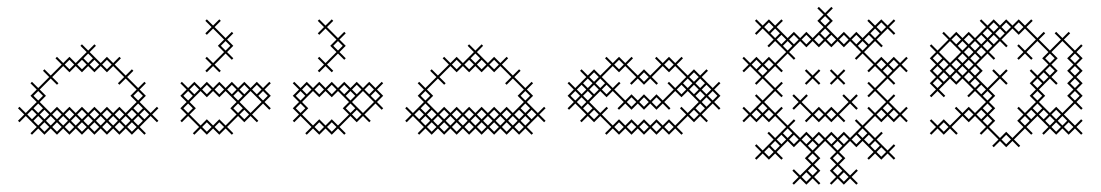

<svg xmlns="http://www.w3.org/2000/svg" viewBox="-20 -381 3147 549"><path d="M142.9 4.3 160.7 -13.6 178.6 4.3 196.4 -13.6 214.3 4.3 232.1 -13.6 250 4.3 267.9 -13.6 285.7 4.3 303.6 -13.6 321.4 4.3 339.3 -13.6 357.1 4.3 375 -13.6 392.9 4.3 397.1 0 379.3 -17.9 410.7 -49.3 428.6 -31.4 432.9 -35.7 415 -53.6 432.9 -71.4 428.6 -75.7 410.7 -57.9 379.3 -89.3 397.1 -107.1 379.3 -125 397.1 -142.9 392.9 -147.1 375 -129.3 343.6 -160.7 361.4 -178.6 357.1 -182.9 339.3 -165 307.9 -196.4 325.7 -214.3 321.4 -218.6 303.6 -200.7 285.7 -218.6 267.9 -200.7 236.4 -232.1 254.3 -250 250 -254.3 232.1 -236.4 214.3 -254.3 210 -250 227.9 -232.1 196.4 -200.7 178.6 -218.6 160.7 -200.7 142.9 -218.6 138.6 -214.3 156.4 -196.4 125 -165 107.1 -182.9 102.9 -178.6 120.7 -160.7 89.3 -129.3 71.4 -147.1 67.1 -142.9 85 -125 67.1 -107.1 85 -89.3 53.6 -57.9 35.7 -75.7 31.4 -71.4 49.3 -53.6 31.4 -35.7 35.7 -31.4 53.6 -49.3 85 -17.9 67.1 0 71.4 4.3 89.3 -13.6 107.1 4.3 125 -13.6ZM75.7 -35.7 89.3 -49.3 102.9 -35.7 89.3 -22.1ZM111.4 -35.7 125 -49.3 138.6 -35.7 125 -22.1ZM147.1 -35.7 160.7 -49.3 174.3 -35.7 160.7 -22.1ZM107.1 -31.4 120.7 -17.9 107.1 -4.3 93.6 -17.9ZM182.9 -35.7 196.4 -49.3 210 -35.7 196.4 -22.1ZM142.9 -31.4 156.4 -17.9 142.9 -4.3 129.3 -17.9ZM218.6 -35.7 232.1 -49.3 245.7 -35.7 232.1 -22.1ZM178.6 -31.4 192.1 -17.9 178.6 -4.3 165 -17.9ZM254.3 -35.7 267.9 -49.3 281.4 -35.7 267.9 -22.1ZM214.3 -31.4 227.9 -17.9 214.3 -4.3 200.7 -17.9ZM290 -35.7 303.6 -49.3 317.1 -35.7 303.6 -22.1ZM250 -31.4 263.6 -17.9 250 -4.3 236.4 -17.9ZM325.7 -35.7 339.3 -49.3 352.9 -35.7 339.3 -22.1ZM285.7 -31.4 299.3 -17.9 285.7 -4.3 272.1 -17.9ZM361.4 -35.7 375 -49.3 388.6 -35.7 375 -22.1ZM321.4 -31.4 335 -17.9 321.4 -4.3 307.9 -17.9ZM357.1 -31.4 370.7 -17.9 357.1 -4.3 343.6 -17.9ZM125 -57.9 93.6 -89.3 111.4 -107.1 93.6 -125 125 -156.4 142.9 -138.6 147.1 -142.9 129.3 -160.7 160.7 -192.1 178.6 -174.3 196.4 -192.1 214.3 -174.3 232.1 -192.1 250 -174.3 267.9 -192.1 285.7 -174.3 303.6 -192.1 335 -160.7 317.1 -142.9 321.4 -138.6 339.3 -156.4 370.7 -125 352.9 -107.1 370.7 -89.3 339.3 -57.9 321.4 -75.7 303.6 -57.9 285.7 -75.7 267.9 -57.9 250 -75.7 232.1 -57.9 214.3 -75.7 196.4 -57.9 178.6 -75.7 160.7 -57.9 142.9 -75.7ZM71.4 -67.1 85 -53.6 71.4 -40 57.9 -53.6ZM357.1 -67.1 370.7 -53.6 357.1 -40 343.6 -53.6ZM214.3 -210 227.9 -196.4 214.3 -182.9 200.7 -196.4ZM75.7 -71.4 89.3 -85 102.9 -71.4 89.3 -57.9ZM75.7 -107.1 89.3 -120.7 102.9 -107.1 89.3 -93.6ZM93.6 -53.6 107.1 -67.1 120.7 -53.6 107.1 -40ZM129.3 -53.6 142.9 -67.1 156.4 -53.6 142.9 -40ZM165 -53.6 178.6 -67.1 192.1 -53.6 178.6 -40ZM165 -196.4 178.6 -210 192.1 -196.4 178.6 -182.9ZM200.7 -53.6 214.3 -67.1 227.9 -53.6 214.3 -40ZM218.6 -214.3 232.1 -227.9 245.7 -214.3 232.1 -200.7ZM236.4 -53.6 250 -67.1 263.6 -53.6 250 -40ZM236.4 -196.4 250 -210 263.6 -196.4 250 -182.9ZM272.1 -53.6 285.7 -67.1 299.3 -53.6 285.7 -40ZM272.1 -196.4 285.7 -210 299.3 -196.4 285.7 -182.9ZM307.9 -53.6 321.4 -67.1 335 -53.6 321.4 -40ZM361.4 -71.4 375 -85 388.6 -71.4 375 -57.9ZM361.4 -107.1 375 -120.7 388.6 -107.1 375 -93.6ZM379.3 -53.6 392.9 -67.1 406.4 -53.6 392.9 -40Z M522.1 -89.3 553.6 -120.7 571.4 -102.9 589.3 -120.7 607.1 -102.9 625 -120.7 656.4 -89.3 638.6 -71.4 656.4 -53.6 625 -22.1 607.1 -40 589.3 -22.1 571.4 -40 553.6 -22.1 522.1 -53.6 540 -71.4ZM495.7 -107.1 513.6 -89.3 495.7 -71.4 513.6 -53.6 495.7 -35.7 500 -31.4 517.9 -49.3 549.3 -17.9 531.4 0 535.7 4.3 553.6 -13.6 571.4 4.3 589.3 -13.6 607.1 4.3 625 -13.6 642.9 4.3 647.1 0 629.3 -17.9 660.7 -49.3 678.6 -31.4 696.4 -49.3 714.3 -31.4 718.6 -35.7 700.7 -53.6 732.1 -85 750 -67.1 754.3 -71.4 736.4 -89.3 754.3 -107.1 736.4 -125 754.3 -142.9 750 -147.1 732.1 -129.3 714.3 -147.1 696.4 -129.3 678.6 -147.1 660.7 -129.3 642.9 -147.1 625 -129.3 607.1 -147.1 589.3 -129.3 571.4 -147.1 553.6 -129.3 535.7 -147.1 517.9 -129.3 500 -147.1 495.7 -142.9 513.6 -125ZM696.4 -57.9 665 -89.3 696.4 -120.7 727.9 -89.3ZM647.1 -107.1 660.7 -120.7 674.3 -107.1 660.7 -93.6ZM718.6 -107.1 732.1 -120.7 745.7 -107.1 732.1 -93.6ZM611.4 -178.6 593.6 -196.4 625 -227.9 642.9 -210 647.1 -214.3 629.3 -232.1 647.1 -250 629.3 -267.9 647.1 -285.7 642.9 -290 625 -272.1 593.6 -303.6 611.4 -321.4 607.1 -325.7 589.3 -307.9 571.4 -325.7 567.1 -321.4 585 -303.6 567.1 -285.7 571.4 -281.4 589.3 -299.3 620.7 -267.9 602.9 -250 620.7 -232.1 589.3 -200.7 571.4 -218.6 567.1 -214.3 585 -196.4 567.1 -178.6 571.4 -174.3 589.3 -192.1 607.1 -174.3ZM504.3 -71.4 517.9 -85 531.4 -71.4 517.9 -57.9ZM504.3 -107.1 517.9 -120.7 531.4 -107.1 517.9 -93.6ZM522.1 -125 535.7 -138.6 549.3 -125 535.7 -111.4ZM557.9 -17.9 571.4 -31.4 585 -17.9 571.4 -4.3ZM557.9 -125 571.4 -138.6 585 -125 571.4 -111.4ZM593.6 -17.9 607.1 -31.4 620.7 -17.9 607.1 -4.3ZM593.6 -125 607.1 -138.6 620.7 -125 607.1 -111.4ZM611.4 -250 625 -263.6 638.6 -250 625 -236.4ZM629.3 -125 642.9 -138.6 656.4 -125 642.9 -111.4ZM647.1 -71.4 660.7 -85 674.3 -71.4 660.7 -57.9ZM665 -53.6 678.6 -67.1 692.1 -53.6 678.6 -40ZM665 -125 678.6 -138.6 692.1 -125 678.6 -111.4ZM700.7 -125 714.3 -138.6 727.9 -125 714.3 -111.4Z M843.6 -89.3 875 -120.7 892.9 -102.9 910.7 -120.7 928.6 -102.9 946.4 -120.7 977.9 -89.3 960 -71.4 977.9 -53.6 946.4 -22.1 928.6 -40 910.7 -22.1 892.9 -40 875 -22.1 843.6 -53.6 861.4 -71.4ZM817.1 -107.1 835 -89.3 817.1 -71.4 835 -53.6 817.1 -35.7 821.4 -31.4 839.3 -49.3 870.7 -17.9 852.9 0 857.1 4.3 875 -13.6 892.9 4.3 910.7 -13.6 928.6 4.3 946.4 -13.6 964.3 4.3 968.6 0 950.7 -17.9 982.1 -49.3 1000 -31.4 1017.9 -49.3 1035.7 -31.4 1040 -35.7 1022.1 -53.6 1053.6 -85 1071.4 -67.1 1075.7 -71.4 1057.9 -89.3 1075.7 -107.1 1057.9 -125 1075.7 -142.9 1071.4 -147.1 1053.6 -129.3 1035.7 -147.1 1017.9 -129.3 1000 -147.1 982.1 -129.3 964.3 -147.1 946.4 -129.3 928.6 -147.1 910.7 -129.3 892.9 -147.1 875 -129.3 857.1 -147.1 839.3 -129.3 821.4 -147.1 817.1 -142.9 835 -125ZM1017.9 -57.9 986.4 -89.3 1017.9 -120.7 1049.3 -89.3ZM968.6 -107.1 982.1 -120.7 995.7 -107.1 982.1 -93.6ZM1040 -107.1 1053.6 -120.7 1067.1 -107.1 1053.6 -93.6ZM932.9 -178.6 915 -196.4 946.4 -227.9 964.3 -210 968.6 -214.3 950.7 -232.1 968.6 -250 950.7 -267.9 968.6 -285.7 964.3 -290 946.4 -272.1 915 -303.6 932.9 -321.4 928.6 -325.7 910.7 -307.9 892.9 -325.7 888.6 -321.4 906.4 -303.6 888.6 -285.7 892.9 -281.4 910.7 -299.3 942.1 -267.9 924.3 -250 942.1 -232.1 910.7 -200.7 892.9 -218.6 888.6 -214.3 906.4 -196.4 888.6 -178.6 892.9 -174.3 910.7 -192.1 928.6 -174.3ZM825.7 -71.4 839.3 -85 852.9 -71.4 839.3 -57.9ZM825.7 -107.1 839.3 -120.7 852.9 -107.1 839.3 -93.6ZM843.6 -125 857.1 -138.6 870.7 -125 857.1 -111.4ZM879.3 -17.9 892.9 -31.4 906.4 -17.9 892.9 -4.3ZM879.3 -125 892.9 -138.6 906.4 -125 892.9 -111.4ZM915 -17.9 928.6 -31.4 942.1 -17.9 928.6 -4.3ZM915 -125 928.6 -138.6 942.1 -125 928.6 -111.4ZM932.9 -250 946.4 -263.6 960 -250 946.4 -236.4ZM950.7 -125 964.3 -138.6 977.9 -125 964.3 -111.4ZM968.6 -71.4 982.1 -85 995.7 -71.4 982.1 -57.9ZM986.4 -53.6 1000 -67.1 1013.6 -53.6 1000 -40ZM986.4 -125 1000 -138.6 1013.6 -125 1000 -111.4ZM1022.1 -125 1035.7 -138.6 1049.3 -125 1035.7 -111.4Z M1250 4.3 1267.9 -13.6 1285.7 4.3 1303.6 -13.6 1321.4 4.3 1339.3 -13.6 1357.1 4.3 1375 -13.6 1392.9 4.3 1410.7 -13.6 1428.6 4.3 1446.4 -13.6 1464.3 4.3 1482.1 -13.6 1500 4.3 1504.3 0 1486.4 -17.9 1517.9 -49.3 1535.7 -31.4 1540 -35.7 1522.1 -53.6 1540 -71.4 1535.7 -75.7 1517.9 -57.9 1486.4 -89.3 1504.3 -107.1 1486.4 -125 1504.3 -142.9 1500 -147.1 1482.1 -129.3 1450.7 -160.7 1468.6 -178.6 1464.3 -182.9 1446.4 -165 1415 -196.4 1432.9 -214.3 1428.6 -218.6 1410.7 -200.7 1392.9 -218.6 1375 -200.7 1343.6 -232.1 1361.4 -250 1357.1 -254.3 1339.3 -236.4 1321.4 -254.3 1317.1 -250 1335 -232.1 1303.6 -200.7 1285.7 -218.6 1267.9 -200.7 1250 -218.6 1245.7 -214.3 1263.6 -196.4 1232.1 -165 1214.3 -182.9 1210 -178.6 1227.9 -160.7 1196.4 -129.3 1178.6 -147.1 1174.3 -142.9 1192.1 -125 1174.3 -107.1 1192.1 -89.3 1160.7 -57.9 1142.9 -75.7 1138.6 -71.4 1156.4 -53.6 1138.6 -35.7 1142.9 -31.4 1160.7 -49.3 1192.1 -17.9 1174.3 0 1178.6 4.3 1196.4 -13.6 1214.3 4.3 1232.1 -13.6ZM1182.9 -35.7 1196.4 -49.3 1210 -35.7 1196.4 -22.1ZM1218.6 -35.7 1232.1 -49.3 1245.7 -35.7 1232.1 -22.1ZM1254.3 -35.7 1267.9 -49.3 1281.4 -35.7 1267.9 -22.1ZM1214.3 -31.4 1227.9 -17.9 1214.3 -4.3 1200.7 -17.9ZM1290 -35.7 1303.6 -49.3 1317.1 -35.7 1303.6 -22.1ZM1250 -31.4 1263.6 -17.9 1250 -4.3 1236.4 -17.9ZM1325.7 -35.7 1339.3 -49.3 1352.9 -35.7 1339.3 -22.1ZM1285.7 -31.4 1299.3 -17.9 1285.7 -4.3 1272.1 -17.9ZM1361.4 -35.7 1375 -49.3 1388.6 -35.7 1375 -22.1ZM1321.4 -31.4 1335 -17.9 1321.4 -4.3 1307.9 -17.9ZM1397.1 -35.7 1410.7 -49.3 1424.3 -35.7 1410.7 -22.1ZM1357.1 -31.4 1370.7 -17.9 1357.1 -4.3 1343.6 -17.9ZM1432.9 -35.7 1446.4 -49.3 1460 -35.7 1446.4 -22.1ZM1392.9 -31.4 1406.4 -17.9 1392.9 -4.3 1379.3 -17.9ZM1468.6 -35.7 1482.1 -49.3 1495.7 -35.7 1482.1 -22.1ZM1428.6 -31.4 1442.1 -17.9 1428.6 -4.3 1415 -17.9ZM1464.3 -31.4 1477.9 -17.9 1464.3 -4.3 1450.7 -17.9ZM1232.1 -57.9 1200.7 -89.3 1218.6 -107.1 1200.7 -125 1232.1 -156.4 1250 -138.6 1254.3 -142.9 1236.4 -160.7 1267.9 -192.1 1285.7 -174.3 1303.6 -192.1 1321.4 -174.3 1339.3 -192.1 1357.1 -174.3 1375 -192.1 1392.9 -174.3 1410.7 -192.1 1442.1 -160.7 1424.3 -142.9 1428.6 -138.6 1446.4 -156.4 1477.9 -125 1460 -107.1 1477.9 -89.3 1446.4 -57.9 1428.6 -75.7 1410.7 -57.9 1392.9 -75.7 1375 -57.9 1357.1 -75.7 1339.3 -57.9 1321.4 -75.7 1303.6 -57.9 1285.7 -75.7 1267.9 -57.9 1250 -75.7ZM1178.6 -67.1 1192.1 -53.6 1178.6 -40 1165 -53.6ZM1464.3 -67.1 1477.9 -53.6 1464.3 -40 1450.7 -53.6ZM1321.4 -210 1335 -196.4 1321.4 -182.9 1307.9 -196.4ZM1182.9 -71.4 1196.4 -85 1210 -71.4 1196.4 -57.9ZM1182.9 -107.1 1196.4 -120.7 1210 -107.1 1196.4 -93.6ZM1200.7 -53.6 1214.3 -67.1 1227.9 -53.6 1214.3 -40ZM1236.4 -53.6 1250 -67.1 1263.6 -53.6 1250 -40ZM1272.1 -53.6 1285.7 -67.1 1299.3 -53.6 1285.7 -40ZM1272.1 -196.4 1285.7 -210 1299.3 -196.4 1285.7 -182.9ZM1307.9 -53.6 1321.4 -67.1 1335 -53.6 1321.4 -40ZM1325.7 -214.3 1339.3 -227.9 1352.9 -214.3 1339.3 -200.7ZM1343.6 -53.6 1357.1 -67.1 1370.7 -53.6 1357.1 -40ZM1343.6 -196.4 1357.1 -210 1370.7 -196.4 1357.1 -182.9ZM1379.3 -53.6 1392.9 -67.1 1406.4 -53.6 1392.9 -40ZM1379.3 -196.4 1392.9 -210 1406.4 -196.4 1392.9 -182.9ZM1415 -53.6 1428.6 -67.1 1442.1 -53.6 1428.6 -40ZM1468.6 -71.4 1482.1 -85 1495.7 -71.4 1482.1 -57.9ZM1468.6 -107.1 1482.1 -120.7 1495.7 -107.1 1482.1 -93.6ZM1486.4 -53.6 1500 -67.1 1513.6 -53.6 1500 -40Z M1785.7 4.3 1803.6 -13.6 1821.4 4.3 1839.3 -13.6 1857.1 4.3 1875 -13.6 1892.9 4.3 1910.7 -13.6 1928.6 4.3 1932.9 0 1915 -17.9 1946.4 -49.3 1964.3 -31.4 1982.1 -49.3 2000 -31.4 2004.3 -35.7 1986.4 -53.6 2017.9 -85 2035.7 -67.1 2040 -71.4 2022.1 -89.3 2040 -107.1 2022.1 -125 2040 -142.9 2035.7 -147.1 2017.9 -129.3 1986.4 -160.7 2004.3 -178.6 2000 -182.9 1982.1 -165 1964.3 -182.9 1946.4 -165 1915 -196.4 1932.9 -214.3 1928.6 -218.6 1910.7 -200.7 1892.9 -218.6 1875 -200.7 1857.1 -218.6 1852.9 -214.3 1870.7 -196.4 1839.3 -165 1821.4 -182.9 1803.6 -165 1772.1 -196.4 1790 -214.3 1785.7 -218.6 1767.9 -200.7 1750 -218.6 1732.1 -200.7 1714.3 -218.6 1710 -214.3 1727.9 -196.4 1696.4 -165 1678.6 -182.9 1660.7 -165 1642.9 -182.9 1638.6 -178.6 1656.4 -160.7 1625 -129.3 1607.1 -147.1 1602.9 -142.9 1620.7 -125 1602.9 -107.1 1620.7 -89.3 1602.9 -71.4 1607.1 -67.1 1625 -85 1656.4 -53.6 1638.6 -35.7 1642.9 -31.4 1660.7 -49.3 1678.6 -31.4 1696.4 -49.3 1727.9 -17.9 1710 0 1714.3 4.3 1732.1 -13.6 1750 4.3 1767.9 -13.6ZM1821.4 -67.1 1839.3 -85 1857.1 -67.1 1875 -85 1892.9 -67.1 1897.1 -71.4 1879.3 -89.3 1910.7 -120.7 1928.6 -102.9 1946.4 -120.7 1977.9 -89.3 1946.4 -57.9 1928.6 -75.7 1924.3 -71.4 1942.1 -53.6 1910.7 -22.1 1892.9 -40 1875 -22.1 1857.1 -40 1839.3 -22.1 1821.4 -40 1803.6 -22.1 1785.7 -40 1767.9 -22.1 1750 -40 1732.1 -22.1 1700.7 -53.6 1718.6 -71.4 1714.3 -75.7 1696.4 -57.9 1665 -89.3 1696.4 -120.7 1714.3 -102.9 1732.1 -120.7 1763.6 -89.3 1745.7 -71.4 1750 -67.1 1767.9 -85 1785.7 -67.1 1803.6 -85ZM1964.3 -67.1 1977.9 -53.6 1964.3 -40 1950.7 -53.6ZM1647.1 -71.4 1660.7 -85 1674.3 -71.4 1660.7 -57.9ZM1647.1 -107.1 1660.7 -120.7 1674.3 -107.1 1660.7 -93.6ZM1682.9 -142.9 1696.4 -156.4 1710 -142.9 1696.4 -129.3ZM1642.9 -138.6 1656.4 -125 1642.9 -111.4 1629.3 -125ZM1732.1 -129.3 1700.7 -160.7 1732.1 -192.1 1750 -174.3 1767.9 -192.1 1799.3 -160.7 1781.4 -142.9 1785.7 -138.6 1803.6 -156.4 1821.4 -138.6 1839.3 -156.4 1857.1 -138.6 1861.4 -142.9 1843.6 -160.7 1875 -192.1 1892.9 -174.3 1910.7 -192.1 1942.1 -160.7 1910.7 -129.3 1892.9 -147.1 1888.6 -142.9 1906.4 -125 1875 -93.6 1857.1 -111.4 1839.3 -93.6 1821.4 -111.4 1803.6 -93.6 1785.7 -111.4 1767.9 -93.6 1736.4 -125 1754.3 -142.9 1750 -147.1ZM1678.6 -138.6 1692.1 -125 1678.6 -111.4 1665 -125ZM1968.6 -142.9 1982.1 -156.4 1995.7 -142.9 1982.1 -129.3ZM1928.6 -138.6 1942.1 -125 1928.6 -111.4 1915 -125ZM1964.3 -138.6 1977.9 -125 1964.3 -111.4 1950.7 -125ZM2000 -102.9 2013.6 -89.3 2000 -75.7 1986.4 -89.3ZM1968.6 -107.1 1982.1 -120.7 1995.7 -107.1 1982.1 -93.6ZM1642.9 -102.9 1656.4 -89.3 1642.9 -75.7 1629.3 -89.3ZM2004.3 -107.1 2017.9 -120.7 2031.4 -107.1 2017.9 -93.6ZM1611.4 -107.1 1625 -120.7 1638.6 -107.1 1625 -93.6ZM1647.1 -142.9 1660.7 -156.4 1674.3 -142.9 1660.7 -129.3ZM1665 -53.6 1678.6 -67.1 1692.1 -53.6 1678.6 -40ZM1665 -160.7 1678.6 -174.3 1692.1 -160.7 1678.6 -147.1ZM1700.7 -125 1714.3 -138.6 1727.9 -125 1714.3 -111.4ZM1736.4 -17.9 1750 -31.4 1763.6 -17.9 1750 -4.3ZM1736.4 -196.4 1750 -210 1763.6 -196.4 1750 -182.9ZM1772.1 -17.9 1785.7 -31.4 1799.3 -17.9 1785.7 -4.3ZM1772.1 -89.3 1785.7 -102.9 1799.3 -89.3 1785.7 -75.7ZM1807.9 -17.9 1821.4 -31.4 1835 -17.9 1821.4 -4.3ZM1807.9 -89.3 1821.4 -102.9 1835 -89.3 1821.4 -75.7ZM1807.9 -160.7 1821.4 -174.3 1835 -160.7 1821.4 -147.1ZM1843.6 -17.9 1857.1 -31.4 1870.7 -17.9 1857.1 -4.3ZM1843.6 -89.3 1857.1 -102.9 1870.7 -89.3 1857.1 -75.7ZM1879.3 -17.9 1892.9 -31.4 1906.4 -17.9 1892.9 -4.3ZM1879.3 -196.4 1892.9 -210 1906.4 -196.4 1892.9 -182.9ZM1932.9 -142.9 1946.4 -156.4 1960 -142.9 1946.4 -129.3ZM1950.7 -160.7 1964.3 -174.3 1977.9 -160.7 1964.3 -147.1ZM1968.6 -71.4 1982.1 -85 1995.7 -71.4 1982.1 -57.9ZM1986.4 -125 2000 -138.6 2013.6 -125 2000 -111.4Z M2397.1 -142.9 2379.3 -160.7 2397.1 -178.6 2392.9 -182.9 2375 -165 2357.1 -182.9 2352.9 -178.6 2370.7 -160.7 2352.9 -142.9 2357.1 -138.6 2375 -156.4 2392.9 -138.6ZM2325.7 -142.9 2307.9 -160.7 2325.7 -178.6 2321.4 -182.9 2303.6 -165 2285.7 -182.9 2281.4 -178.6 2299.3 -160.7 2281.4 -142.9 2285.7 -138.6 2303.6 -156.4 2321.4 -138.6ZM2303.6 -57.9 2272.1 -89.3 2290 -107.1 2285.7 -111.4 2267.9 -93.6 2250 -111.4 2245.7 -107.1 2263.6 -89.3 2245.7 -71.4 2250 -67.1 2267.9 -85 2299.3 -53.6 2281.4 -35.7 2285.7 -31.4 2303.6 -49.3 2321.4 -31.4 2339.3 -49.3 2357.1 -31.4 2375 -49.3 2392.9 -31.4 2397.1 -35.7 2379.3 -53.6 2410.7 -85 2428.6 -67.1 2432.9 -71.4 2415 -89.3 2432.9 -107.1 2428.6 -111.4 2410.7 -93.6 2392.9 -111.4 2388.6 -107.1 2406.4 -89.3 2375 -57.9 2357.1 -75.7 2339.3 -57.9 2321.4 -75.7ZM2254.3 -214.3 2236.4 -232.1 2267.9 -263.6 2285.7 -245.7 2303.6 -263.6 2321.4 -245.7 2339.3 -263.6 2357.1 -245.7 2375 -263.6 2392.9 -245.7 2410.7 -263.6 2442.1 -232.1 2424.3 -214.3 2428.6 -210 2446.4 -227.9 2477.9 -196.4 2460 -178.6 2464.3 -174.3 2482.1 -192.1 2513.6 -160.7 2482.1 -129.3 2464.3 -147.1 2460 -142.9 2477.9 -125 2460 -107.1 2464.3 -102.9 2482.1 -120.7 2513.6 -89.3 2482.1 -57.9 2464.3 -75.7 2460 -71.4 2477.9 -53.6 2446.4 -22.1 2428.6 -40 2424.3 -35.7 2442.1 -17.9 2410.7 13.6 2392.9 -4.3 2375 13.6 2357.1 -4.3 2339.3 13.6 2321.4 -4.3 2303.6 13.6 2285.7 -4.3 2267.9 13.6 2236.4 -17.9 2254.3 -35.7 2250 -40 2232.1 -22.1 2200.7 -53.6 2218.6 -71.4 2214.3 -75.7 2196.4 -57.9 2165 -89.3 2196.4 -120.7 2214.3 -102.9 2218.6 -107.1 2200.7 -125 2218.6 -142.9 2214.3 -147.1 2196.4 -129.3 2165 -160.7 2196.4 -192.1 2214.3 -174.3 2218.6 -178.6 2200.7 -196.4 2232.1 -227.9 2250 -210ZM2125 -192.1 2156.4 -160.7 2138.6 -142.9 2142.9 -138.6 2160.7 -156.4 2192.1 -125 2160.7 -93.6 2142.9 -111.4 2138.6 -107.1 2156.4 -89.3 2125 -57.9 2107.1 -75.7 2102.9 -71.4 2120.7 -53.6 2102.9 -35.7 2107.1 -31.4 2125 -49.3 2142.9 -31.4 2160.7 -49.3 2178.6 -31.4 2196.4 -49.3 2227.9 -17.9 2196.4 13.6 2178.6 -4.3 2174.3 0 2192.1 17.9 2160.7 49.3 2142.9 31.4 2138.6 35.7 2156.4 53.6 2138.6 71.4 2142.9 75.7 2160.7 57.9 2178.6 75.7 2196.4 57.9 2214.3 75.7 2218.6 71.4 2200.7 53.6 2232.1 22.1 2250 40 2267.9 22.1 2299.3 53.6 2281.4 71.4 2299.3 89.3 2267.9 120.7 2250 102.9 2245.7 107.1 2263.6 125 2245.7 142.9 2250 147.1 2267.9 129.3 2285.7 147.1 2303.6 129.3 2321.4 147.1 2325.7 142.9 2307.9 125 2325.7 107.1 2307.9 89.3 2325.7 71.4 2307.9 53.6 2339.3 22.1 2370.7 53.6 2352.9 71.4 2370.7 89.3 2352.9 107.1 2370.7 125 2352.9 142.9 2357.1 147.1 2375 129.3 2392.9 147.1 2410.7 129.3 2428.6 147.1 2432.9 142.9 2415 125 2432.9 107.1 2428.6 102.9 2410.7 120.7 2379.3 89.3 2397.1 71.4 2379.3 53.6 2410.7 22.1 2428.6 40 2446.4 22.1 2477.9 53.6 2460 71.4 2464.3 75.7 2482.1 57.9 2500 75.7 2517.9 57.9 2535.7 75.7 2540 71.4 2522.1 53.6 2540 35.7 2535.7 31.4 2517.9 49.3 2486.4 17.9 2504.3 0 2500 -4.3 2482.1 13.6 2450.7 -17.9 2482.1 -49.3 2500 -31.4 2517.9 -49.3 2535.7 -31.4 2553.6 -49.3 2571.4 -31.4 2575.7 -35.7 2557.9 -53.6 2575.7 -71.4 2571.4 -75.7 2553.6 -57.9 2522.1 -89.3 2540 -107.1 2535.7 -111.4 2517.9 -93.6 2486.4 -125 2517.9 -156.4 2535.7 -138.6 2540 -142.9 2522.1 -160.7 2553.6 -192.1 2571.4 -174.3 2575.7 -178.6 2557.9 -196.4 2575.7 -214.3 2571.4 -218.6 2553.6 -200.7 2535.7 -218.6 2517.9 -200.7 2500 -218.6 2482.1 -200.7 2450.7 -232.1 2482.1 -263.6 2500 -245.7 2504.3 -250 2486.4 -267.9 2517.9 -299.3 2535.7 -281.4 2540 -285.7 2522.1 -303.6 2540 -321.4 2535.7 -325.7 2517.9 -307.9 2500 -325.7 2482.1 -307.9 2464.3 -325.7 2460 -321.4 2477.9 -303.6 2446.4 -272.1 2428.6 -290 2410.7 -272.1 2392.9 -290 2375 -272.1 2343.6 -303.6 2361.4 -321.4 2343.6 -339.3 2361.4 -357.1 2357.1 -361.4 2339.3 -343.6 2321.4 -361.4 2317.1 -357.1 2335 -339.3 2317.1 -321.4 2335 -303.6 2303.6 -272.1 2285.7 -290 2267.9 -272.1 2250 -290 2232.1 -272.1 2200.7 -303.6 2218.6 -321.4 2214.3 -325.7 2196.4 -307.9 2178.6 -325.7 2160.7 -307.9 2142.9 -325.7 2138.6 -321.4 2156.4 -303.6 2138.6 -285.7 2142.9 -281.4 2160.7 -299.3 2192.1 -267.9 2174.3 -250 2178.6 -245.7 2196.4 -263.6 2227.9 -232.1 2196.4 -200.7 2178.6 -218.6 2160.7 -200.7 2142.9 -218.6 2125 -200.7 2107.1 -218.6 2102.9 -214.3 2120.7 -196.4 2102.9 -178.6 2107.1 -174.3ZM2147.1 -178.6 2160.7 -192.1 2174.3 -178.6 2160.7 -165ZM2290 35.7 2303.6 22.1 2317.1 35.7 2303.6 49.3ZM2361.4 35.7 2375 22.1 2388.6 35.7 2375 49.3ZM2504.3 -178.6 2517.9 -192.1 2531.4 -178.6 2517.9 -165ZM2142.9 -67.1 2156.4 -53.6 2142.9 -40 2129.3 -53.6ZM2178.6 40 2192.1 53.6 2178.6 67.1 2165 53.6ZM2214.3 4.3 2227.9 17.9 2214.3 31.4 2200.7 17.9ZM2468.6 35.7 2482.1 22.1 2495.7 35.7 2482.1 49.3ZM2285.7 111.4 2299.3 125 2285.7 138.6 2272.1 125ZM2500 -67.1 2513.6 -53.6 2500 -40 2486.4 -53.6ZM2428.6 4.3 2442.1 17.9 2428.6 31.4 2415 17.9ZM2432.9 -250 2446.4 -263.6 2460 -250 2446.4 -236.4ZM2218.6 -250 2232.1 -263.6 2245.7 -250 2232.1 -236.4ZM2182.9 -285.7 2196.4 -299.3 2210 -285.7 2196.4 -272.1ZM2464.3 -281.4 2477.9 -267.9 2464.3 -254.3 2450.7 -267.9ZM2321.4 -281.4 2335 -267.9 2321.4 -254.3 2307.9 -267.9ZM2129.3 -196.4 2142.9 -210 2156.4 -196.4 2142.9 -182.9ZM2147.1 -71.4 2160.7 -85 2174.3 -71.4 2160.7 -57.9ZM2165 -53.6 2178.6 -67.1 2192.1 -53.6 2178.6 -40ZM2165 -196.4 2178.6 -210 2192.1 -196.4 2178.6 -182.9ZM2165 -303.6 2178.6 -317.1 2192.1 -303.6 2178.6 -290ZM2182.9 35.7 2196.4 22.1 2210 35.7 2196.4 49.3ZM2200.7 -267.9 2214.3 -281.4 2227.9 -267.9 2214.3 -254.3ZM2218.6 0 2232.1 -13.6 2245.7 0 2232.1 13.6ZM2236.4 17.9 2250 4.3 2263.6 17.9 2250 31.4ZM2236.4 -267.9 2250 -281.4 2263.6 -267.9 2250 -254.3ZM2272.1 17.9 2285.7 4.3 2299.3 17.9 2285.7 31.4ZM2272.1 -267.9 2285.7 -281.4 2299.3 -267.9 2285.7 -254.3ZM2290 107.1 2303.6 93.6 2317.1 107.1 2303.6 120.7ZM2290 71.4 2303.6 57.9 2317.1 71.4 2303.6 85ZM2307.9 17.9 2321.4 4.3 2335 17.9 2321.4 31.4ZM2307.9 -53.6 2321.4 -67.1 2335 -53.6 2321.4 -40ZM2325.7 -285.7 2339.3 -299.3 2352.9 -285.7 2339.3 -272.1ZM2325.7 -321.4 2339.3 -335 2352.9 -321.4 2339.3 -307.9ZM2343.6 17.9 2357.1 4.3 2370.7 17.9 2357.1 31.4ZM2343.6 -53.6 2357.1 -67.1 2370.7 -53.6 2357.1 -40ZM2343.6 -267.9 2357.1 -281.4 2370.7 -267.9 2357.1 -254.3ZM2361.4 107.1 2375 93.6 2388.6 107.1 2375 120.7ZM2361.4 71.4 2375 57.9 2388.6 71.4 2375 85ZM2379.3 125 2392.9 111.4 2406.4 125 2392.9 138.6ZM2379.3 17.9 2392.9 4.3 2406.4 17.9 2392.9 31.4ZM2379.3 -267.9 2392.9 -281.4 2406.4 -267.9 2392.9 -254.3ZM2415 -267.9 2428.6 -281.4 2442.1 -267.9 2428.6 -254.3ZM2432.9 0 2446.4 -13.6 2460 0 2446.4 13.6ZM2450.7 17.9 2464.3 4.3 2477.9 17.9 2464.3 31.4ZM2468.6 -285.7 2482.1 -299.3 2495.7 -285.7 2482.1 -272.1ZM2486.4 53.6 2500 40 2513.6 53.6 2500 67.1ZM2486.4 -196.4 2500 -210 2513.6 -196.4 2500 -182.9ZM2486.4 -303.6 2500 -317.1 2513.6 -303.6 2500 -290ZM2504.3 -71.4 2517.9 -85 2531.4 -71.4 2517.9 -57.9ZM2522.1 -53.6 2535.7 -67.1 2549.3 -53.6 2535.7 -40ZM2522.1 -196.4 2535.7 -210 2549.3 -196.4 2535.7 -182.9Z M2678.6 4.3 2696.4 -13.6 2714.3 4.3 2718.6 0 2700.7 -17.9 2732.1 -49.3 2750 -31.4 2767.9 -49.3 2799.3 -17.9 2781.4 0 2785.7 4.3 2803.6 -13.6 2835 17.9 2817.1 35.7 2821.4 40 2839.3 22.1 2857.1 40 2875 22.1 2892.9 40 2897.1 35.7 2879.3 17.9 2910.7 -13.6 2928.6 4.3 2932.9 0 2915 -17.9 2946.4 -49.3 2977.9 -17.9 2960 0 2964.3 4.3 2982.1 -13.6 3000 4.3 3017.9 -13.6 3035.7 4.3 3053.6 -13.6 3071.4 4.3 3075.7 0 3057.9 -17.9 3075.7 -35.7 3071.4 -40 3053.6 -22.1 3022.1 -53.6 3053.6 -85 3071.4 -67.1 3075.7 -71.4 3057.9 -89.3 3075.7 -107.1 3057.9 -125 3075.7 -142.9 3057.9 -160.7 3075.7 -178.6 3057.9 -196.4 3075.7 -214.3 3057.9 -232.1 3075.7 -250 3071.4 -254.3 3053.6 -236.4 3022.1 -267.9 3040 -285.7 3035.7 -290 3017.9 -272.1 3000 -290 2995.7 -285.7 3013.6 -267.9 2982.1 -236.4 2950.7 -267.9 2968.6 -285.7 2964.3 -290 2946.4 -272.1 2915 -303.6 2932.9 -321.4 2928.6 -325.7 2910.7 -307.9 2892.9 -325.7 2875 -307.9 2857.1 -325.7 2839.3 -307.9 2821.4 -325.7 2803.6 -307.9 2785.7 -325.7 2781.4 -321.4 2799.3 -303.6 2767.9 -272.1 2750 -290 2732.1 -272.1 2714.3 -290 2696.4 -272.1 2678.6 -290 2674.3 -285.7 2692.1 -267.9 2660.7 -236.4 2642.9 -254.3 2638.6 -250 2656.4 -232.1 2638.6 -214.3 2656.4 -196.4 2638.6 -178.6 2656.4 -160.7 2638.6 -142.9 2656.4 -125 2638.6 -107.1 2642.9 -102.9 2660.7 -120.7 2678.6 -102.9 2682.9 -107.1 2665 -125 2696.4 -156.4 2714.3 -138.6 2732.1 -156.4 2763.6 -125 2745.7 -107.1 2750 -102.9 2767.9 -120.7 2799.3 -89.3 2767.9 -57.9 2750 -75.7 2732.1 -57.9 2714.3 -75.7 2710 -71.4 2727.9 -53.6 2696.4 -22.1 2678.6 -40 2660.7 -22.1 2642.9 -40 2638.6 -35.7 2656.4 -17.9 2638.6 0 2642.9 4.3 2660.7 -13.6ZM2790 -35.7 2803.6 -49.3 2817.1 -35.7 2803.6 -22.1ZM2825.7 -35.7 2807.9 -53.6 2825.7 -71.4 2807.9 -89.3 2825.7 -107.1 2807.9 -125 2839.3 -156.4 2857.1 -138.6 2861.4 -142.9 2843.6 -160.7 2861.4 -178.6 2857.1 -182.9 2839.3 -165 2821.4 -182.9 2817.1 -178.6 2835 -160.7 2803.6 -129.3 2772.1 -160.7 2790 -178.6 2772.1 -196.4 2803.6 -227.9 2821.4 -210 2825.7 -214.3 2807.9 -232.1 2839.3 -263.6 2857.1 -245.7 2861.4 -250 2843.6 -267.9 2875 -299.3 2892.9 -281.4 2910.7 -299.3 2942.1 -267.9 2910.7 -236.4 2892.9 -254.3 2888.6 -250 2906.4 -232.1 2888.6 -214.3 2892.9 -210 2910.7 -227.9 2928.6 -210 2932.9 -214.3 2915 -232.1 2946.4 -263.6 2977.9 -232.1 2960 -214.3 2977.9 -196.4 2946.4 -165 2928.6 -182.9 2924.3 -178.6 2942.1 -160.7 2924.3 -142.9 2942.1 -125 2924.3 -107.1 2942.1 -89.3 2910.7 -57.9 2892.9 -75.7 2888.6 -71.4 2906.4 -53.6 2888.6 -35.7 2906.4 -17.9 2875 13.6 2857.1 -4.3 2839.3 13.6 2807.9 -17.9ZM2968.6 -35.7 2982.1 -49.3 2995.7 -35.7 2982.1 -22.1ZM3004.3 -35.7 3017.9 -49.3 3031.4 -35.7 3017.9 -22.1ZM3000 -31.4 3013.6 -17.9 3000 -4.3 2986.4 -17.9ZM3031.4 -142.9 3049.3 -125 3031.4 -107.1 3049.3 -89.3 3017.9 -57.9 3000 -75.7 2982.1 -57.9 2950.7 -89.3 2968.6 -107.1 2950.7 -125 2982.1 -156.4 3000 -138.6 3004.3 -142.9 2986.4 -160.7 3004.3 -178.6 2986.4 -196.4 3004.3 -214.3 2986.4 -232.1 3017.9 -263.6 3049.3 -232.1 3031.4 -214.3 3049.3 -196.4 3031.4 -178.6 3049.3 -160.7ZM2964.3 -174.3 2977.9 -160.7 2964.3 -147.1 2950.7 -160.7ZM2785.7 -67.1 2799.3 -53.6 2785.7 -40 2772.1 -53.6ZM2790 -107.1 2803.6 -120.7 2817.1 -107.1 2803.6 -93.6ZM2754.3 -142.9 2767.9 -156.4 2781.4 -142.9 2767.9 -129.3ZM2754.3 -178.6 2767.9 -192.1 2781.4 -178.6 2767.9 -165ZM2714.3 -174.3 2727.9 -160.7 2714.3 -147.1 2700.7 -160.7ZM2750 -174.3 2763.6 -160.7 2750 -147.1 2736.4 -160.7ZM2750 -210 2763.6 -196.4 2750 -182.9 2736.4 -196.4ZM2754.3 -214.3 2767.9 -227.9 2781.4 -214.3 2767.9 -200.7ZM2714.3 -210 2727.9 -196.4 2714.3 -182.9 2700.7 -196.4ZM2790 -250 2803.6 -263.6 2817.1 -250 2803.6 -236.4ZM2750 -245.7 2763.6 -232.1 2750 -218.6 2736.4 -232.1ZM2785.7 -245.7 2799.3 -232.1 2785.7 -218.6 2772.1 -232.1ZM2825.7 -285.7 2839.3 -299.3 2852.9 -285.7 2839.3 -272.1ZM2785.7 -281.4 2799.3 -267.9 2785.7 -254.3 2772.1 -267.9ZM2821.4 -281.4 2835 -267.9 2821.4 -254.3 2807.9 -267.9ZM2754.3 -250 2767.9 -263.6 2781.4 -250 2767.9 -236.4ZM2696.4 -263.6 2727.9 -232.1 2696.4 -200.7 2665 -232.1ZM2718.6 -250 2732.1 -263.6 2745.7 -250 2732.1 -236.4ZM2682.9 -178.6 2696.4 -192.1 2710 -178.6 2696.4 -165ZM2718.6 -178.6 2732.1 -192.1 2745.7 -178.6 2732.1 -165ZM2678.6 -174.3 2692.1 -160.7 2678.6 -147.1 2665 -160.7ZM2928.6 -67.1 2942.1 -53.6 2928.6 -40 2915 -53.6ZM2647.1 -142.9 2660.7 -156.4 2674.3 -142.9 2660.7 -129.3ZM2647.1 -178.6 2660.7 -192.1 2674.3 -178.6 2660.7 -165ZM2647.1 -214.3 2660.7 -227.9 2674.3 -214.3 2660.7 -200.7ZM2665 -17.9 2678.6 -31.4 2692.1 -17.9 2678.6 -4.3ZM2665 -196.4 2678.6 -210 2692.1 -196.4 2678.6 -182.9ZM2700.7 -267.9 2714.3 -281.4 2727.9 -267.9 2714.3 -254.3ZM2718.6 -214.3 2732.1 -227.9 2745.7 -214.3 2732.1 -200.7ZM2736.4 -53.6 2750 -67.1 2763.6 -53.6 2750 -40ZM2736.4 -267.9 2750 -281.4 2763.6 -267.9 2750 -254.3ZM2772.1 -125 2785.7 -138.6 2799.3 -125 2785.7 -111.4ZM2790 -71.4 2803.6 -85 2817.1 -71.4 2803.6 -57.9ZM2790 -285.7 2803.6 -299.3 2817.1 -285.7 2803.6 -272.1ZM2807.9 -303.6 2821.4 -317.1 2835 -303.6 2821.4 -290ZM2843.6 17.9 2857.1 4.3 2870.7 17.9 2857.1 31.4ZM2843.6 -303.6 2857.1 -317.1 2870.7 -303.6 2857.1 -290ZM2879.3 -303.6 2892.9 -317.1 2906.4 -303.6 2892.9 -290ZM2897.1 -35.7 2910.7 -49.3 2924.3 -35.7 2910.7 -22.1ZM2932.9 -71.4 2946.4 -85 2960 -71.4 2946.4 -57.9ZM2932.9 -107.1 2946.4 -120.7 2960 -107.1 2946.4 -93.6ZM2932.9 -142.9 2946.4 -156.4 2960 -142.9 2946.4 -129.3ZM2950.7 -53.6 2964.3 -67.1 2977.9 -53.6 2964.3 -40ZM2968.6 -178.6 2982.1 -192.1 2995.7 -178.6 2982.1 -165ZM2968.6 -214.3 2982.1 -227.9 2995.7 -214.3 2982.1 -200.7ZM2986.4 -53.6 3000 -67.1 3013.6 -53.6 3000 -40ZM3022.1 -17.9 3035.7 -31.4 3049.3 -17.9 3035.7 -4.3ZM3040 -107.1 3053.6 -120.7 3067.1 -107.1 3053.6 -93.6ZM3040 -142.9 3053.6 -156.4 3067.1 -142.9 3053.6 -129.3ZM3040 -178.6 3053.6 -192.1 3067.1 -178.6 3053.6 -165ZM3040 -214.3 3053.6 -227.9 3067.1 -214.3 3053.6 -200.7Z"/></svg>

Font: Gossip Icons Low Cross Stitch
Style: Regular
Weight: 300
Designer: Deborah Khodanovich
Version: Version 1.001;Glyphs 3.3.1 (3343)